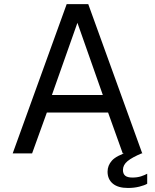

<svg xmlns="http://www.w3.org/2000/svg" viewBox="-20 -743 750 930"><path d="M41.5 0 303 -723H407.5L669 0H574.5L503.5 -198H207L135.5 0ZM231.5 -283H478L355 -632.5ZM600 167.5Q551.5 167.5 526.2 146.2Q501 125 501 88.5Q501 58.5 522.2 34.8Q543.5 11 603.5 -8L670.5 -2Q620 19 597.8 37.5Q575.5 56 575.5 80.5Q575.5 98.5 586.2 107.8Q597 117 621.5 117Q645.5 117 664 110.8Q682.5 104.5 693 98.5V147Q681 154.5 655.2 161Q629.5 167.5 600 167.5Z"/></svg>

Font: Public Sans Thin
Style: Regular
Weight: 400
Version: Version 2.001